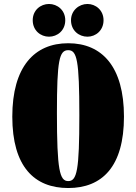

<svg xmlns="http://www.w3.org/2000/svg" viewBox="-20 -933 687 968"><path d="M324 15C495 15 605 -93 605 -345C605 -596 495 -715 324 -715C153 -715 42 -596 42 -345C42 -93 153 15 324 15ZM324 -20C281 -20 267 -74 267 -364C267 -630 279 -680 324 -680C368 -680 380 -630 380 -352C380 -74 368 -20 324 -20ZM227 -748C269 -748 309 -779 309 -831C309 -882 269 -913 227 -913C185 -913 145 -882 145 -831C145 -779 185 -748 227 -748ZM421 -748C462 -748 502 -779 502 -831C502 -882 462 -913 421 -913C378 -913 338 -880 338 -831C338 -779 378 -748 421 -748Z"/></svg>

Font: Sprat Condensed Black
Style: Regular
Weight: 900
Designer: Ethan Nakache
Foundry: Collletttivo
Version: Version 2.000;Glyphs 3.2 (3217)